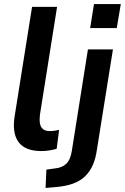

<svg xmlns="http://www.w3.org/2000/svg" viewBox="-20 -739 619 952"><path d="M185 10Q105 10 72 -34.5Q39 -79 53 -165L139 -705H263L178 -170Q175 -146 178 -127.5Q181 -109 193 -99Q205 -89 228 -89Q240 -89 252 -91Q264 -93 273 -95L261 -1Q242 4 223.5 7Q205 10 185 10ZM427 -600 446 -719H579L559 -600ZM206 193 210 102 253 96Q287 93 308 73.5Q329 54 336 10L416 -494H540L461 0Q455 45 440.5 78.5Q426 112 401.5 135.5Q377 159 340.5 172Q304 185 251 189Z"/></svg>

Font: Nunito Sans 10pt SemiCondensed
Style: Bold Italic
Weight: 700
Width: 4
Italic angle: -9°
Designer: Vernon Adams
Foundry: Vernon Adams
Version: Version 3.101;gftools[0.9.27]